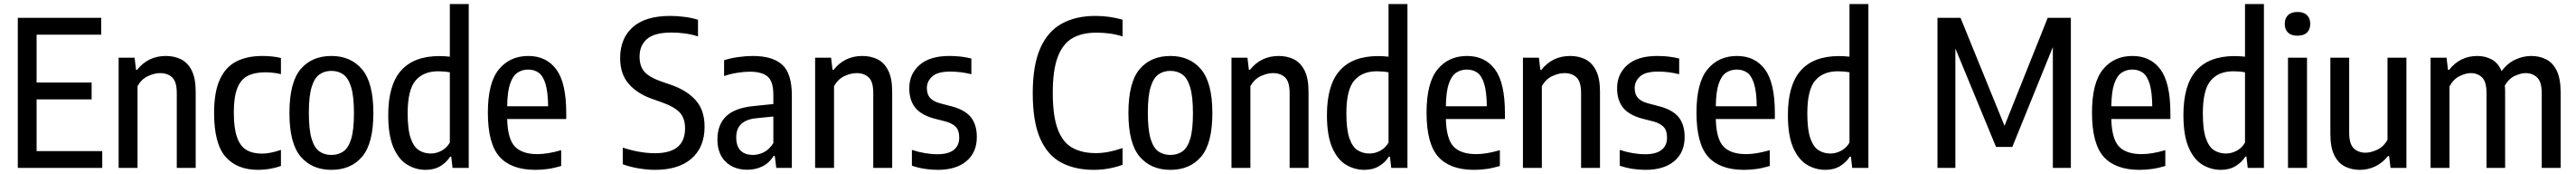

<svg xmlns="http://www.w3.org/2000/svg" viewBox="-20 -828 12736 858"><path d="M68 0V-740H480.5V-657H161V-421H433V-338H161V-83H485.5V0Z M566.5 0V-543.5H645.5L652.5 -484H658Q712.5 -552 800 -552Q842 -552 875.2 -535.5Q908.5 -519 928 -480.2Q947.5 -441.5 947.5 -375.5V0H854V-369Q854 -425.5 831.2 -446.5Q808.5 -467.5 771.5 -467.5Q744.5 -467.5 712.5 -453.2Q680.5 -439 660 -403.5V0Z M1256 9.5Q1151.5 9.5 1095 -55Q1038.5 -119.5 1038.5 -271.5Q1038.5 -374 1066.8 -435.8Q1095 -497.5 1148.2 -524.8Q1201.5 -552 1277 -552Q1299.5 -552 1323 -549.8Q1346.5 -547.5 1369 -542V-462.5Q1348 -467.5 1327.5 -469.5Q1307 -471.5 1292.5 -471.5Q1239 -471.5 1204.5 -453.8Q1170 -436 1153 -392.8Q1136 -349.5 1136 -274Q1136 -196 1151.8 -151.5Q1167.5 -107 1198.2 -88.8Q1229 -70.5 1275 -70.5Q1316 -70.5 1369 -89V-9.5Q1340 0.5 1311.5 5Q1283 9.5 1256 9.5Z M1618.5 9.5Q1522.5 9.5 1466.8 -55.5Q1411 -120.5 1411 -270.5Q1411 -421.5 1466.2 -486.8Q1521.5 -552 1618.5 -552Q1714.5 -552 1770.2 -486Q1826 -420 1826 -271Q1826 -121 1770.8 -55.8Q1715.5 9.5 1618.5 9.5ZM1618.5 -64Q1653 -64 1678 -81.5Q1703 -99 1716.5 -143.5Q1730 -188 1730 -269Q1730 -352.5 1716.2 -397.8Q1702.5 -443 1677.5 -460.8Q1652.5 -478.5 1618.5 -478.5Q1584.5 -478.5 1559.5 -461Q1534.5 -443.5 1520.8 -398.8Q1507 -354 1507 -272.5Q1507 -189.5 1520.5 -144.2Q1534 -99 1559 -81.5Q1584 -64 1618.5 -64Z M2084.5 9.5Q2035.5 9.5 1993.2 -16Q1951 -41.5 1925.2 -100.8Q1899.5 -160 1899.5 -261Q1899.5 -409 1963 -480.2Q2026.5 -551.5 2152.5 -551.5Q2177 -551.5 2204 -548.5V-808H2297.5V0H2217.5L2211 -55.5H2205.5Q2188.5 -28 2157.8 -9.2Q2127 9.5 2084.5 9.5ZM2110 -71Q2137 -71 2163 -84.8Q2189 -98.5 2204 -125V-471.5Q2176.5 -476.5 2146 -476.5Q2073.5 -476.5 2034.5 -430.8Q1995.5 -385 1995.5 -269.5Q1995.5 -188.5 2010.8 -145.5Q2026 -102.5 2051.8 -86.8Q2077.5 -71 2110 -71Z M2627 9.5Q2508 9.5 2450 -54.8Q2392 -119 2392 -273Q2392 -420 2446.5 -486Q2501 -552 2592 -552Q2681 -552 2730.2 -486Q2779.5 -420 2779.5 -270.5V-241H2487.5Q2490 -142.5 2525.8 -105.2Q2561.5 -68 2637.5 -68Q2687.5 -68 2754.5 -87.5V-9.5Q2719 1 2688.5 5.2Q2658 9.5 2627 9.5ZM2591.5 -485Q2562 -485 2538.8 -469.8Q2515.5 -454.5 2502 -415.2Q2488.5 -376 2487.5 -304H2690Q2689 -376 2676.8 -415.2Q2664.5 -454.5 2642.8 -469.8Q2621 -485 2591.5 -485Z M3218.5 9.5Q3182 9.5 3139 2.5Q3096 -4.5 3059 -18V-100Q3099 -87 3139.2 -79.8Q3179.5 -72.5 3218.5 -72.5Q3367 -72.5 3367 -195Q3367 -245.5 3340 -274Q3313 -302.5 3246.5 -325.5L3208 -339Q3133 -364.5 3089.5 -413.2Q3046 -462 3046 -542Q3046 -638.5 3108.5 -694Q3171 -749.5 3293.5 -749.5Q3329.5 -749.5 3366.5 -744.5Q3403.5 -739.5 3431 -730.5V-648.5Q3399.5 -658.5 3366.5 -663Q3333.5 -667.5 3300 -667.5Q3216 -667.5 3179 -635.8Q3142 -604 3142 -549Q3142 -500.5 3167.2 -473Q3192.5 -445.5 3255.5 -424L3294 -411Q3375 -383.5 3419.2 -334.2Q3463.5 -285 3463.5 -203Q3463.5 -102.5 3399.5 -46.5Q3335.5 9.5 3218.5 9.5Z M3674.5 9Q3609 9 3568 -30.2Q3527 -69.5 3527 -140.5Q3527 -214 3571 -255.5Q3615 -297 3711 -305.5L3803.5 -315V-361Q3803.5 -426.5 3775.2 -450.5Q3747 -474.5 3687 -474.5Q3659.5 -474.5 3626 -469.2Q3592.5 -464 3560 -453V-531Q3590.5 -541 3629.2 -546.5Q3668 -552 3702 -552Q3799 -552 3847 -509.2Q3895 -466.5 3895 -357V0H3818L3810.5 -59H3805Q3783 -24 3749.2 -7.5Q3715.5 9 3674.5 9ZM3620 -151Q3620 -106.5 3641.8 -85.2Q3663.5 -64 3703 -64Q3728 -64 3755 -76.5Q3782 -89 3803.5 -122.5V-253.5L3719.5 -245Q3620 -235.5 3620 -151Z M4010 0V-543.5H4089L4096 -484H4101.5Q4156 -552 4243.5 -552Q4285.5 -552 4318.8 -535.5Q4352 -519 4371.5 -480.2Q4391 -441.5 4391 -375.5V0H4297.5V-369Q4297.5 -425.5 4274.8 -446.5Q4252 -467.5 4215 -467.5Q4188 -467.5 4156 -453.2Q4124 -439 4103.5 -403.5V0Z M4616.5 9.5Q4548.5 9.5 4488.5 -11V-89Q4553.5 -67.5 4615 -67.5Q4669 -67.5 4695.8 -89Q4722.5 -110.5 4722.5 -149.5Q4722.5 -184.5 4705.8 -202Q4689 -219.5 4657 -228.5L4598.5 -243.5Q4534 -261 4504.8 -297.5Q4475.5 -334 4475.5 -393Q4475.5 -463 4526.2 -507.5Q4577 -552 4673.5 -552Q4704.5 -552 4731.2 -548.8Q4758 -545.5 4782.5 -539.5V-462Q4731.5 -475 4677.5 -475Q4615.5 -475 4589 -451Q4562.5 -427 4562.5 -394Q4562.5 -363 4578.2 -345.5Q4594 -328 4626.5 -319L4685.5 -303.5Q4752.5 -285.5 4781 -248.8Q4809.5 -212 4809.5 -152.5Q4809.5 -76.5 4758.2 -33.5Q4707 9.5 4616.5 9.5Z M5387.5 9.5Q5294 9.5 5226.2 -26.8Q5158.5 -63 5122.2 -145.8Q5086 -228.5 5086 -368.5Q5086 -505.5 5122.8 -589.2Q5159.5 -673 5229 -711.2Q5298.5 -749.5 5396 -749.5Q5465 -749.5 5530 -731V-648.5Q5496 -659 5464.5 -663Q5433 -667 5400 -667Q5330 -667 5282.2 -639.8Q5234.5 -612.5 5209.8 -547.8Q5185 -483 5185 -370.5Q5185 -255 5209.8 -190.2Q5234.5 -125.5 5282 -99.2Q5329.5 -73 5397.5 -73Q5429.5 -73 5461.5 -79.2Q5493.5 -85.5 5530 -98V-15.5Q5501 -4.5 5464 2.5Q5427 9.5 5387.5 9.5Z M5766.5 9.5Q5670.5 9.5 5614.8 -55.5Q5559 -120.5 5559 -270.5Q5559 -421.5 5614.2 -486.8Q5669.5 -552 5766.5 -552Q5862.5 -552 5918.2 -486Q5974 -420 5974 -271Q5974 -121 5918.8 -55.8Q5863.5 9.5 5766.5 9.5ZM5766.5 -64Q5801 -64 5826 -81.5Q5851 -99 5864.5 -143.5Q5878 -188 5878 -269Q5878 -352.5 5864.2 -397.8Q5850.5 -443 5825.5 -460.8Q5800.5 -478.5 5766.5 -478.5Q5732.5 -478.5 5707.5 -461Q5682.5 -443.5 5668.8 -398.8Q5655 -354 5655 -272.5Q5655 -189.5 5668.5 -144.2Q5682 -99 5707 -81.5Q5732 -64 5766.5 -64Z M6068.5 0V-543.5H6147.5L6154.5 -484H6160Q6214.5 -552 6302 -552Q6344 -552 6377.2 -535.5Q6410.5 -519 6430 -480.2Q6449.5 -441.5 6449.5 -375.5V0H6356V-369Q6356 -425.5 6333.2 -446.5Q6310.5 -467.5 6273.5 -467.5Q6246.5 -467.5 6214.5 -453.2Q6182.5 -439 6162 -403.5V0Z M6725.5 9.5Q6676.5 9.5 6634.2 -16Q6592 -41.5 6566.2 -100.8Q6540.5 -160 6540.5 -261Q6540.5 -409 6604 -480.2Q6667.5 -551.5 6793.5 -551.5Q6818 -551.5 6845 -548.5V-808H6938.5V0H6858.5L6852 -55.5H6846.5Q6829.5 -28 6798.8 -9.2Q6768 9.5 6725.5 9.5ZM6751 -71Q6778 -71 6804 -84.8Q6830 -98.5 6845 -125V-471.5Q6817.5 -476.5 6787 -476.5Q6714.5 -476.5 6675.5 -430.8Q6636.5 -385 6636.5 -269.5Q6636.5 -188.5 6651.8 -145.5Q6667 -102.5 6692.8 -86.8Q6718.5 -71 6751 -71Z M7268 9.5Q7149 9.5 7091 -54.8Q7033 -119 7033 -273Q7033 -420 7087.5 -486Q7142 -552 7233 -552Q7322 -552 7371.2 -486Q7420.5 -420 7420.5 -270.5V-241H7128.5Q7131 -142.5 7166.8 -105.2Q7202.5 -68 7278.5 -68Q7328.5 -68 7395.5 -87.5V-9.5Q7360 1 7329.5 5.2Q7299 9.5 7268 9.5ZM7232.5 -485Q7203 -485 7179.8 -469.8Q7156.5 -454.5 7143 -415.2Q7129.5 -376 7128.5 -304H7331Q7330 -376 7317.8 -415.2Q7305.5 -454.5 7283.8 -469.8Q7262 -485 7232.5 -485Z M7509.5 0V-543.5H7588.5L7595.5 -484H7601Q7655.5 -552 7743 -552Q7785 -552 7818.2 -535.5Q7851.5 -519 7871 -480.2Q7890.5 -441.5 7890.5 -375.5V0H7797V-369Q7797 -425.5 7774.2 -446.5Q7751.5 -467.5 7714.5 -467.5Q7687.5 -467.5 7655.5 -453.2Q7623.5 -439 7603 -403.5V0Z M8116 9.5Q8048 9.5 7988 -11V-89Q8053 -67.5 8114.5 -67.5Q8168.5 -67.5 8195.2 -89Q8222 -110.5 8222 -149.5Q8222 -184.5 8205.2 -202Q8188.5 -219.5 8156.5 -228.5L8098 -243.5Q8033.5 -261 8004.2 -297.5Q7975 -334 7975 -393Q7975 -463 8025.8 -507.5Q8076.5 -552 8173 -552Q8204 -552 8230.8 -548.8Q8257.5 -545.5 8282 -539.5V-462Q8231 -475 8177 -475Q8115 -475 8088.5 -451Q8062 -427 8062 -394Q8062 -363 8077.8 -345.5Q8093.5 -328 8126 -319L8185 -303.5Q8252 -285.5 8280.5 -248.8Q8309 -212 8309 -152.5Q8309 -76.5 8257.8 -33.5Q8206.5 9.5 8116 9.5Z M8602.5 9.5Q8483.5 9.5 8425.5 -54.8Q8367.5 -119 8367.5 -273Q8367.5 -420 8422 -486Q8476.5 -552 8567.5 -552Q8656.5 -552 8705.8 -486Q8755 -420 8755 -270.5V-241H8463Q8465.5 -142.5 8501.2 -105.2Q8537 -68 8613 -68Q8663 -68 8730 -87.5V-9.5Q8694.5 1 8664 5.2Q8633.5 9.5 8602.5 9.5ZM8567 -485Q8537.5 -485 8514.2 -469.8Q8491 -454.5 8477.5 -415.2Q8464 -376 8463 -304H8665.5Q8664.5 -376 8652.2 -415.2Q8640 -454.5 8618.2 -469.8Q8596.5 -485 8567 -485Z M9004.5 9.5Q8955.5 9.5 8913.2 -16Q8871 -41.5 8845.2 -100.8Q8819.5 -160 8819.5 -261Q8819.5 -409 8883 -480.2Q8946.5 -551.5 9072.5 -551.5Q9097 -551.5 9124 -548.5V-808H9217.5V0H9137.5L9131 -55.5H9125.5Q9108.5 -28 9077.8 -9.2Q9047 9.5 9004.5 9.5ZM9030 -71Q9057 -71 9083 -84.8Q9109 -98.5 9124 -125V-471.5Q9096.5 -476.5 9066 -476.5Q8993.5 -476.5 8954.5 -430.8Q8915.5 -385 8915.5 -269.5Q8915.5 -188.5 8930.8 -145.5Q8946 -102.5 8971.8 -86.8Q8997.5 -71 9030 -71Z M9559 0V-740H9673L9890.5 -207.5L10104 -740H10218.5V0H10129.5V-596L9929 -103.5H9848.5L9647.5 -589V0Z M10558 9.5Q10439 9.5 10381 -54.8Q10323 -119 10323 -273Q10323 -420 10377.5 -486Q10432 -552 10523 -552Q10612 -552 10661.2 -486Q10710.5 -420 10710.5 -270.5V-241H10418.5Q10421 -142.5 10456.8 -105.2Q10492.5 -68 10568.5 -68Q10618.5 -68 10685.5 -87.5V-9.5Q10650 1 10619.5 5.2Q10589 9.5 10558 9.5ZM10522.5 -485Q10493 -485 10469.8 -469.8Q10446.5 -454.5 10433 -415.2Q10419.5 -376 10418.5 -304H10621Q10620 -376 10607.8 -415.2Q10595.5 -454.5 10573.8 -469.8Q10552 -485 10522.5 -485Z M10960 9.5Q10911 9.5 10868.8 -16Q10826.5 -41.5 10800.8 -100.8Q10775 -160 10775 -261Q10775 -409 10838.5 -480.2Q10902 -551.5 11028 -551.5Q11052.5 -551.5 11079.5 -548.5V-808H11173V0H11093L11086.5 -55.5H11081Q11064 -28 11033.2 -9.2Q11002.5 9.5 10960 9.5ZM10985.5 -71Q11012.5 -71 11038.5 -84.8Q11064.5 -98.5 11079.5 -125V-471.5Q11052 -476.5 11021.5 -476.5Q10949 -476.5 10910 -430.8Q10871 -385 10871 -269.5Q10871 -188.5 10886.2 -145.5Q10901.5 -102.5 10927.2 -86.8Q10953 -71 10985.5 -71Z M11292 0V-543.5H11386V0ZM11339 -652Q11308 -652 11292 -667.5Q11276 -683 11276 -710.5Q11276 -737.5 11292 -753.2Q11308 -769 11339 -769Q11370 -769 11386 -753.2Q11402 -737.5 11402 -710.5Q11402 -683 11386 -667.5Q11370 -652 11339 -652Z M11647.5 9.5Q11606.5 9.5 11573.2 -7.2Q11540 -24 11520.8 -62.8Q11501.5 -101.5 11501.5 -168.5V-543.5H11594.5V-174Q11594.5 -118 11617.2 -96.5Q11640 -75 11675.5 -75Q11700.5 -75 11732.2 -89.2Q11764 -103.5 11784 -138.5V-543.5H11877.5V0H11799L11792 -58.5H11786.5Q11758.5 -24 11722.8 -7.2Q11687 9.5 11647.5 9.5Z M11997 0V-543.5H12076L12083 -483.5H12088.5Q12116 -518.5 12151.2 -535.2Q12186.5 -552 12227.5 -552Q12266.5 -552 12298.5 -535.2Q12330.5 -518.5 12348 -477.5Q12379 -518 12417.8 -535Q12456.5 -552 12494.5 -552Q12535 -552 12568 -535.5Q12601 -519 12620.5 -479.8Q12640 -440.5 12640 -372.5V0H12546.5V-368.5Q12546.5 -425 12523.5 -446.2Q12500.5 -467.5 12467 -467.5Q12444.5 -467.5 12414.8 -454.5Q12385 -441.5 12364 -406.5Q12365.5 -392.5 12365.5 -377V0H12273.5V-368.5Q12273.5 -425 12251.5 -446.2Q12229.5 -467.5 12195.5 -467.5Q12171.5 -467.5 12141 -453Q12110.5 -438.5 12090.5 -402V0Z"/></svg>

Font: Encode Sans Condensed Medium
Style: Regular
Weight: 500
Width: 3
Designer: Multiple Designers
Foundry: Impallari Type
Version: Version 3.000; ttfautohint (v1.8.3) -l 8 -r 50 -G 200 -x 14 